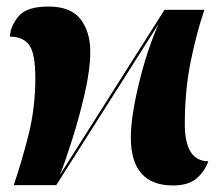

<svg xmlns="http://www.w3.org/2000/svg" viewBox="-20 -566 685 587"><path d="M509 1Q556 1 581 -20.5Q606 -42 617 -73Q545 -73 545 -187Q545 -291 563.5 -380.5Q582 -470 605 -536H483L163 -31Q178 -68 200 -137Q222 -206 239 -280Q256 -354 256 -408Q256 -468 226.5 -507Q197 -546 128 -546Q61 -546 36.5 -516Q12 -486 10 -454Q51 -454 69.5 -428Q88 -402 88 -328Q88 -235 66.5 -151Q45 -67 22 0H152L465 -493Q430 -415 405 -312Q380 -209 380 -146Q380 1 509 1Z"/></svg>

Font: Noto Serif Display SemiCondensed Extra
Style: Regular
Weight: 800
Width: 4
Designer: Monotype Design Team
Foundry: Monotype Imaging Inc.
Version: Version 1.900